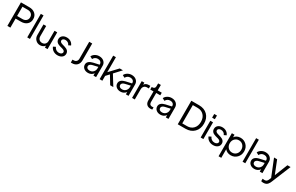

<svg xmlns="http://www.w3.org/2000/svg" viewBox="318 -2895 8113 5263"><g transform="rotate(30 4375.0 -264.0)"><path d="M76 0V-745H342Q457 -745 527.5 -682Q598 -619 598 -515Q598 -411 527.5 -348.5Q457 -286 342 -286H171V0ZM171 -369H342Q413 -369 456.5 -409.5Q500 -450 500 -516Q500 -581 456.5 -621.5Q413 -662 342 -662H171Z M705 0V-745H791V0Z M1262 -530H1348V0H1264V-61Q1241 -27 1200.5 -7.5Q1160 12 1112 12Q1027 12 970 -47.5Q913 -107 913 -193V-530H999V-209Q999 -146 1035 -108.5Q1071 -71 1131 -71Q1190 -71 1226 -109Q1262 -147 1262 -209Z M1665 12Q1587 12 1527 -27Q1467 -66 1442 -133L1515 -169Q1535 -120 1574.5 -93.5Q1614 -67 1665 -67Q1711 -67 1740 -88.5Q1769 -110 1769 -143Q1769 -193 1688 -216L1601 -240Q1466 -278 1466 -388Q1466 -457 1517 -499.5Q1568 -542 1650 -542Q1723 -542 1778.5 -506Q1834 -470 1857 -408L1785 -373Q1769 -416 1733 -439.5Q1697 -463 1650 -463Q1607 -463 1581 -443.5Q1555 -424 1555 -393Q1555 -342 1631 -319L1721 -292Q1858 -252 1858 -143Q1858 -74 1804.5 -31Q1751 12 1665 12Z M2084 0V-92H2121Q2174 -92 2205.5 -124Q2237 -156 2237 -211V-745H2332V-212Q2332 -115 2275 -57.5Q2218 0 2121 0Z M2678 -542Q2769 -542 2826.5 -491Q2884 -440 2884 -359V0H2800V-74Q2773 -34 2728.5 -11Q2684 12 2633 12Q2549 12 2496.5 -32.5Q2444 -77 2444 -147Q2444 -205 2488.5 -245Q2533 -285 2614 -303L2798 -344V-359Q2798 -404 2764.5 -432Q2731 -460 2678 -460Q2631 -460 2595 -437Q2559 -414 2541 -374L2464 -414Q2487 -469 2546.5 -505.5Q2606 -542 2678 -542ZM2638 -65Q2707 -65 2752.5 -111.5Q2798 -158 2798 -228V-274L2634 -236Q2588 -226 2561.5 -202.5Q2535 -179 2535 -147Q2535 -109 2563 -87Q2591 -65 2638 -65Z M3429 -530 3233 -318 3429 0H3330L3176 -254L3082 -153V0H2996V-745H3082V-270L3326 -530Z M3705 -542Q3796 -542 3853.5 -491Q3911 -440 3911 -359V0H3827V-74Q3800 -34 3755.5 -11Q3711 12 3660 12Q3576 12 3523.5 -32.5Q3471 -77 3471 -147Q3471 -205 3515.5 -245Q3560 -285 3641 -303L3825 -344V-359Q3825 -404 3791.5 -432Q3758 -460 3705 -460Q3658 -460 3622 -437Q3586 -414 3568 -374L3491 -414Q3514 -469 3573.5 -505.5Q3633 -542 3705 -542ZM3665 -65Q3734 -65 3779.5 -111.5Q3825 -158 3825 -228V-274L3661 -236Q3615 -226 3588.5 -202.5Q3562 -179 3562 -147Q3562 -109 3590 -87Q3618 -65 3665 -65Z M4249 -536H4292V-454H4236Q4178 -454 4143.5 -417.5Q4109 -381 4109 -316V0H4023V-530H4106V-464Q4147 -536 4249 -536Z M4610 6Q4530 6 4486.5 -38Q4443 -82 4443 -162V-448H4340V-530H4367Q4401 -530 4422 -551.5Q4443 -573 4443 -608V-702H4529V-530H4657V-448H4529V-162Q4529 -145 4531.5 -132Q4534 -119 4543 -102Q4552 -85 4573 -75.5Q4594 -66 4626 -66Q4646 -66 4663 -69V1Q4642 6 4610 6Z M4969 -542Q5060 -542 5117.5 -491Q5175 -440 5175 -359V0H5091V-74Q5064 -34 5019.5 -11Q4975 12 4924 12Q4840 12 4787.5 -32.5Q4735 -77 4735 -147Q4735 -205 4779.5 -245Q4824 -285 4905 -303L5089 -344V-359Q5089 -404 5055.5 -432Q5022 -460 4969 -460Q4922 -460 4886 -437Q4850 -414 4832 -374L4755 -414Q4778 -469 4837.5 -505.5Q4897 -542 4969 -542ZM4929 -65Q4998 -65 5043.5 -111.5Q5089 -158 5089 -228V-274L4925 -236Q4879 -226 4852.5 -202.5Q4826 -179 4826 -147Q4826 -109 4854 -87Q4882 -65 4929 -65Z M5469 0V-745H5714Q5883 -745 5984 -643.5Q6085 -542 6085 -373Q6085 -205 5983.5 -102.5Q5882 0 5714 0ZM5564 -83H5714Q5838 -83 5912.5 -162.5Q5987 -242 5987 -373Q5987 -504 5912.5 -583Q5838 -662 5714 -662H5564Z M6194 -628V-745H6280V-628ZM6194 0V-530H6280V0Z M6589 12Q6511 12 6451 -27Q6391 -66 6366 -133L6439 -169Q6459 -120 6498.5 -93.5Q6538 -67 6589 -67Q6635 -67 6664 -88.5Q6693 -110 6693 -143Q6693 -193 6612 -216L6525 -240Q6390 -278 6390 -388Q6390 -457 6441 -499.5Q6492 -542 6574 -542Q6647 -542 6702.5 -506Q6758 -470 6781 -408L6709 -373Q6693 -416 6657 -439.5Q6621 -463 6574 -463Q6531 -463 6505 -443.5Q6479 -424 6479 -393Q6479 -342 6555 -319L6645 -292Q6782 -252 6782 -143Q6782 -74 6728.5 -31Q6675 12 6589 12Z M7150 -542Q7263 -542 7340.5 -463.5Q7418 -385 7418 -266Q7418 -146 7340 -67Q7262 12 7148 12Q7090 12 7040.5 -10.5Q6991 -33 6962 -73V200H6876V-530H6960V-449Q6987 -492 7037.5 -517Q7088 -542 7150 -542ZM7145 -459Q7066 -459 7014 -404Q6962 -349 6962 -265Q6962 -181 7014 -126Q7066 -71 7145 -71Q7224 -71 7275.5 -126Q7327 -181 7327 -265Q7327 -349 7275 -404Q7223 -459 7145 -459Z M7520 0V-745H7606V0Z M7942 -542Q8033 -542 8090.5 -491Q8148 -440 8148 -359V0H8064V-74Q8037 -34 7992.5 -11Q7948 12 7897 12Q7813 12 7760.5 -32.5Q7708 -77 7708 -147Q7708 -205 7752.5 -245Q7797 -285 7878 -303L8062 -344V-359Q8062 -404 8028.5 -432Q7995 -460 7942 -460Q7895 -460 7859 -437Q7823 -414 7805 -374L7728 -414Q7751 -469 7810.5 -505.5Q7870 -542 7942 -542ZM7902 -65Q7971 -65 8016.5 -111.5Q8062 -158 8062 -228V-274L7898 -236Q7852 -226 7825.5 -202.5Q7799 -179 7799 -147Q7799 -109 7827 -87Q7855 -65 7902 -65Z M8634 -531H8734L8489 66Q8476 99 8464.5 119.5Q8453 140 8431.5 165.5Q8410 191 8377 204Q8344 217 8300 217Q8257 217 8230 206V129Q8250 135 8285 135Q8313 135 8333 128Q8353 121 8366 105.5Q8379 90 8385 80Q8391 70 8399 50L8422 -5L8210 -531H8308L8471 -121Z"/></g></svg>

Font: Plus Jakarta Display
Style: Regular
Weight: 400
Designer: Gumpita Rahayu
Foundry: Tokotype Studio
Version: Version 1.000;hotconv 1.0.109;makeotfexe 2.5.65596